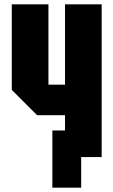

<svg xmlns="http://www.w3.org/2000/svg" viewBox="-20 -720 520 880"><path d="M446 -700V0H278V-192H150L34 -308V-700H202V-332H278V-700ZM220 140V-122H352V140Z"/></svg>

Font: Tektur Condensed
Style: Bold
Weight: 700
Width: 3
Designer: Adam Jagosz
Foundry: Adam Jagosz
Version: Version 1.005;gftools[0.9.30]